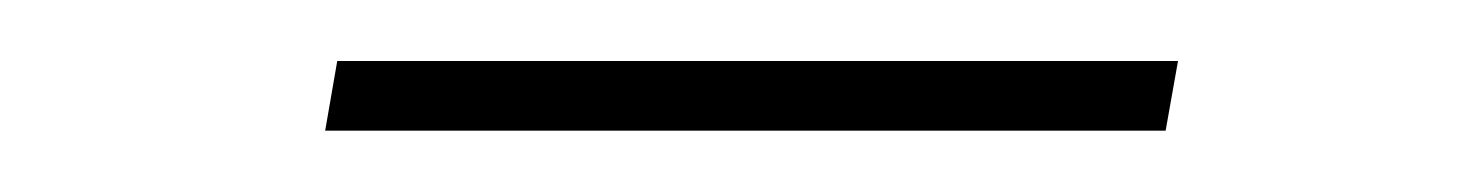

<svg xmlns="http://www.w3.org/2000/svg" viewBox="-20 -341 472 62"><path d="M360.4 -321.3 356.4 -298.8H85L88.9 -321.3Z"/></svg>

Font: Inter 16pt Thin
Style: Italic
Weight: 250
Italic angle: -9.3988°
Version: Version 4.001;git-66647c0bb